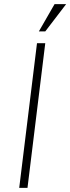

<svg xmlns="http://www.w3.org/2000/svg" viewBox="-20 -909 340 929"><path d="M244 -889H300L199 -757H168ZM159 -700H199L113 0H73Z"/></svg>

Font: Haskoy ExtraLight
Style: Italic
Weight: 200
Designer: Ertekin Erdin
Foundry: Ertekin Erdin
Version: Version 2.000; ttfautohint (v1.8.4.7-5d5b)